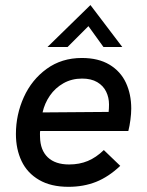

<svg xmlns="http://www.w3.org/2000/svg" viewBox="-20 -731 582 760"><path d="M43 -200.5Q43 -277 74.2 -346.2Q105.5 -415.5 164.8 -458.5Q224 -501.5 304 -501.5Q369.5 -501.5 413.5 -475Q457.5 -448.5 478.5 -403.2Q499.5 -358 499.5 -301.5Q499.5 -281 496.2 -256.5Q493 -232 488 -212.5H139Q138 -206 138.2 -198.8Q138.5 -191.5 138.5 -188.5Q139.5 -136.5 169.2 -108.2Q199 -80 253.5 -80Q294.5 -80 327.5 -93.8Q360.5 -107.5 391 -137L456 -74.5Q410 -31 360.5 -11.2Q311 8.5 251 8.5Q181.5 8.5 134.8 -18.8Q88 -46 65.5 -93.2Q43 -140.5 43 -200.5ZM410 -288Q411.5 -301.5 411.5 -317.5Q411.5 -345 400.2 -368.2Q389 -391.5 365 -405.8Q341 -420 305 -420Q264 -420 231.2 -401.5Q198.5 -383 177.5 -352.5Q156.5 -322 148.5 -286ZM338 -711 464 -545H389.5L330 -627.5L247.5 -545H168Z"/></svg>

Font: HK Grotesk Medium
Style: Italic
Weight: 500
Italic angle: -8°
Designer: Alfredo Marco Pradil
Foundry: Hanken Design Co.
Version: Version 3.004